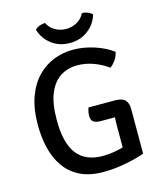

<svg xmlns="http://www.w3.org/2000/svg" viewBox="-129 -974 902 1080"><g transform="rotate(-15 321.5 -434.5)"><path d="M478 -204Q478 -221 478.2 -237Q478.5 -253 479.5 -267.5H394.5Q375 -267.5 358.2 -275.8Q341.5 -284 341.5 -313.5Q341.5 -325 344 -337.2Q346.5 -349.5 350 -359.5H503.5Q546.5 -359.5 563.2 -341.5Q580 -323.5 580 -290.5V-29Q535 -12.5 469.2 0.2Q403.5 13 338.5 13Q258 13 202.5 -15Q147 -43 113.2 -91.8Q79.5 -140.5 64.5 -203.5Q49.5 -266.5 49.5 -336.5Q49.5 -432 74.5 -500.2Q99.5 -568.5 142.2 -611.8Q185 -655 238.2 -675.5Q291.5 -696 348 -696Q410 -696 472 -676Q534 -656 578.5 -622.5Q574.5 -598 558.8 -576Q543 -554 527 -543.5Q491.5 -570.5 444.5 -587.8Q397.5 -605 349.5 -605Q296 -605 253 -578.8Q210 -552.5 184.8 -493.5Q159.5 -434.5 159.5 -335.5Q159.5 -202.5 209 -138.8Q258.5 -75 357.5 -75Q391 -75 422 -80.2Q453 -85.5 478 -92.5ZM511 -858Q495 -804.5 450.2 -770.5Q405.5 -736.5 344.5 -736.5Q283 -736.5 238.5 -770.5Q194 -804.5 178 -858Q188.5 -869.5 204.8 -875.8Q221 -882 237.5 -881.5Q251 -852.5 280.2 -835.5Q309.5 -818.5 344.5 -818.5Q379.5 -818.5 408.8 -835.5Q438 -852.5 451.5 -881.5Q468 -882 484.2 -875.8Q500.5 -869.5 511 -858Z"/></g></svg>

Font: Signika SC
Style: Regular
Weight: 400
Designer: Anna Giedryś
Foundry: Anna Giedryś
Version: Version 2.000; ttfautohint (v1.8.3) -l 8 -r 50 -G 200 -x 9 -